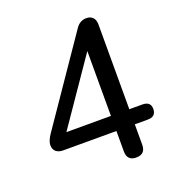

<svg xmlns="http://www.w3.org/2000/svg" viewBox="-130 -819 861 932"><g transform="rotate(-20 300.0 -352.5)"><path d="M416 7Q369 7 369 -42V-147H94Q71 -147 57.5 -158.5Q44 -170 44 -192Q44 -214 66 -246L364 -681Q385 -712 419 -712Q439 -712 451.5 -699.5Q464 -687 464 -663V-225H531Q574 -225 574 -187Q574 -147 531 -147H464V-42Q464 7 416 7ZM369 -225V-560L139 -225Z"/></g></svg>

Font: Chiron GoRound TC
Style: Regular
Weight: 400
Designer: Ryoko NISHIZUKA 西塚涼子 (kana, bopomofo & ideographs); Paul D. Hunt (Latin, Greek & Cyrillic); Sandoll Communications 산돌커뮤니
Foundry: Adobe
Version: Version 1.000;hotconv 1.1.1;makeotfexe 2.6.0